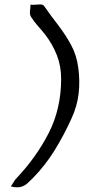

<svg xmlns="http://www.w3.org/2000/svg" viewBox="-20 -745 396 851"><path d="M28 81Q36 70 41 61Q46 52 53 45Q141 -48 196 -155.5Q251 -263 251 -396Q251 -452 232 -500.5Q213 -549 180 -592Q164 -612 147.5 -630.5Q131 -649 117 -671Q111 -682 113 -696.5Q115 -711 115 -724Q130 -723 150 -725Q170 -727 175 -719Q205 -676 237.5 -634Q270 -592 295 -546Q320 -500 327 -444Q335 -386 328.5 -330Q322 -274 297 -220Q264 -147 222.5 -79.5Q181 -12 125 45Q114 56 101.5 67.5Q89 79 71.5 83.5Q54 88 28 81Z"/></svg>

Font: Mynerve
Style: Regular
Weight: 400
Designer: Carolina Short
Foundry: Carolina Short
Version: Version 1.000; ttfautohint (v1.8.4.7-5d5b)